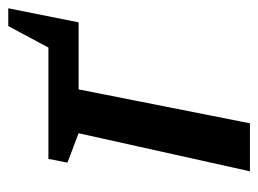

<svg xmlns="http://www.w3.org/2000/svg" viewBox="-100 -524 624 464"><g transform="rotate(-90 212.0 -292.0)"><path d="M30 0 122 -414 51 -441 60 -487H329L381 -584H424L390 -414H228L146 0Z"/></g></svg>

Font: Piazzolla SemiBold
Style: Italic
Weight: 600
Italic angle: -11.3°
Designer: Juan Pablo del Peral
Foundry: Huerta Tipografica
Version: Version 1.330